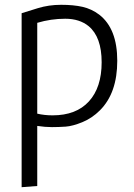

<svg xmlns="http://www.w3.org/2000/svg" viewBox="-20 -529 558 799"><path d="M135 -5V245L70 250V-474Q92 -481 137.5 -495Q183 -509 234.5 -509Q286 -509 323.5 -500.5Q361 -492 393 -468Q468 -410 468 -276Q468 -142 396 -70Q363 -37 322.5 -20.5Q282 -4 253 -2Q224 0 196 0Q168 0 135 -5ZM135 -56Q165 -49 199 -49Q297 -49 350 -107Q403 -165 403 -270Q403 -375 349 -420Q311 -451 251.5 -451Q192 -451 135 -434Z"/></svg>

Font: Antic
Style: Regular
Weight: 400
Designer: Santiago Orozco
Foundry: Typemade
Version: Version 1.0012